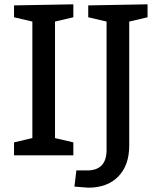

<svg xmlns="http://www.w3.org/2000/svg" viewBox="-20 -720 744 890"><path d="M45 0V-60L130 -80V-620L45 -640V-695L320 -700V-640L235 -620V-80L320 -60V0ZM664 -640 579 -620V-45Q579 46 528.5 98Q478 150 389 150L325 145L334 70H384Q474 70 474 -25V-620L389 -640V-695L664 -700Z"/></svg>

Font: Bitter
Style: Regular
Weight: 400
Designer: Sol Matas
Foundry: Sol Matas
Version: Version 1.300;PS 001.300;hotconv 1.0.70;makeotf.lib2.5.58329